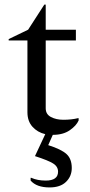

<svg xmlns="http://www.w3.org/2000/svg" viewBox="-20 -580 394 840"><path d="M197 240Q140 240 114 210V198H117Q144 210 180 210Q234 210 234 171Q234 149 213 135.5Q192 122 133 103L178 7Q144 -1 122 -25.5Q100 -50 100 -89V-403H18V-409L103 -450L174 -560H180V-450H312V-403H180V-106Q180 -80 203 -68Q226 -56 257 -56Q293 -56 321 -63H324V-53Q314 -30 285 -10Q256 10 211 10L191 55Q248 73 271 94Q294 115 294 155Q294 191 269 215.5Q244 240 197 240Z"/></svg>

Font: Spectral
Style: Regular
Weight: 400
Designer: Jean-Baptiste Levee
Foundry: Production Type
Version: Version 1.002